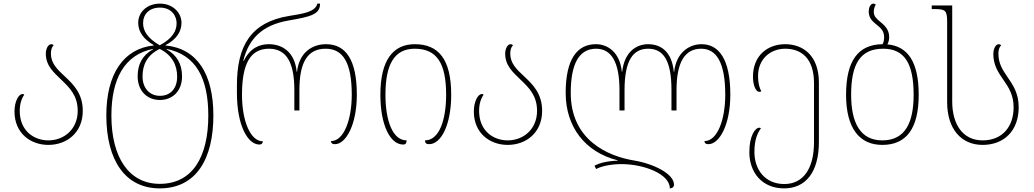

<svg xmlns="http://www.w3.org/2000/svg" viewBox="-20 -790 5709 1060"><path d="M247 10C347 10 437 -56 437 -178C437 -275 384 -325 336 -370C296 -407 261 -441 261 -494C261 -514 266 -530 276 -540C273 -544 268 -546 263 -546C245 -546 233 -519 233 -494C233 -427 276 -391 318 -350C363 -307 409 -263 409 -178C409 -78 335 -15 247 -15C168 -15 89 -67 89 -178C89 -214 98 -245 114 -267C111 -270 108 -271 105 -271C82 -271 60 -229 60 -174C60 -56 147 10 247 10Z M862 250C1064 250 1158 86 1158 -152C1158 -381 1069 -522 894 -539V-541C953 -572 982 -614 982 -664C982 -720 934 -770 863 -770C794 -770 743 -725 743 -664C743 -614 774 -572 829 -541V-539C663 -522 567 -383 567 -153C567 96 672 250 862 250ZM862 -540C794 -579 770 -620 770 -662C770 -712 804 -748 863 -748C929 -748 955 -700 955 -662C955 -620 934 -579 862 -540ZM862 225C691 225 595 78 595 -152C595 -353 666 -488 825 -520V-518C766 -485 740 -435 740 -369C740 -285 795 -238 863 -238C930 -238 985 -285 985 -368C985 -435 958 -485 899 -518V-520C1062 -488 1130 -358 1130 -152C1130 76 1043 225 862 225ZM863 -261C807 -261 767 -302 767 -368C767 -430 790 -485 862 -520C931 -485 958 -430 958 -367C958 -302 922 -261 863 -261Z M1412 8C1425 8 1430 2 1431 -10C1362 -10 1316 -123 1316 -267C1316 -438 1362 -521 1465 -521C1559 -521 1605 -449 1605 -293V-180H1633V-293C1633 -446 1678 -521 1778 -521C1875 -521 1922 -442 1922 -267C1922 -130 1879 -11 1807 -11C1808 1 1815 6 1829 6C1890 6 1950 -102 1950 -267C1950 -463 1887 -546 1780 -546C1705 -546 1632 -502 1620 -394H1618C1607 -504 1538 -546 1464 -546C1414 -546 1361 -526 1326 -454H1323C1352 -571 1422 -651 1574 -677C1695 -698 1747 -710 1747 -770H1732C1721 -723 1650 -714 1576 -702C1363 -667 1288 -535 1288 -318V-277C1288 -97 1348 8 1412 8Z M2206 8C2220 8 2224 0 2225 -15C2148 -15 2108 -123 2108 -267C2108 -438 2159 -521 2270 -521C2391 -521 2443 -442 2443 -267C2443 -130 2406 -15 2326 -15C2327 0 2333 6 2349 6C2416 6 2471 -102 2471 -267C2471 -463 2401 -546 2270 -546C2150 -546 2080 -458 2080 -267C2080 -97 2135 8 2206 8Z M2783 10C2883 10 2973 -56 2973 -178C2973 -275 2920 -325 2872 -370C2832 -407 2797 -441 2797 -494C2797 -514 2802 -530 2812 -540C2809 -544 2804 -546 2799 -546C2781 -546 2769 -519 2769 -494C2769 -427 2812 -391 2854 -350C2899 -307 2945 -263 2945 -178C2945 -78 2871 -15 2783 -15C2704 -15 2625 -67 2625 -178C2625 -214 2634 -245 2650 -267C2647 -270 2644 -271 2641 -271C2618 -271 2596 -229 2596 -174C2596 -56 2683 10 2783 10Z M3853 -546C3787 -546 3714 -502 3702 -394H3700C3689 -504 3630 -546 3558 -546C3492 -546 3427 -502 3415 -394H3413C3402 -504 3333 -546 3270 -546C3166 -546 3103 -463 3103 -277C3103 -90 3210 50 3390 95V97C3330 99 3290 110 3262 125L3271 143C3298 129 3348 116 3412 116C3532 116 3678 169 3678 250C3692 250 3701 242 3701 229C3701 170 3589 114 3480 96C3335 72 3131 -17 3131 -277C3131 -438 3177 -521 3271 -521C3354 -521 3400 -449 3400 -293V-180H3428V-293C3428 -456 3475 -521 3558 -521C3641 -521 3687 -459 3687 -293V-180H3715V-293C3715 -445 3760 -521 3851 -521C3937 -521 3984 -442 3984 -267C3984 -130 3941 -11 3869 -11C3870 1 3877 6 3891 6C3952 6 4012 -102 4012 -267C4012 -463 3949 -546 3853 -546Z M4309 250C4427 250 4501 162 4501 -7V-334C4501 -483 4414 -546 4315 -546C4219 -546 4137 -485 4137 -366C4137 -328 4149 -283 4173 -283C4176 -283 4179 -284 4183 -286C4173 -305 4165 -330 4165 -370C4165 -465 4234 -521 4315 -521C4402 -521 4474 -470 4474 -331V-5C4474 139 4416 226 4310 226C4203 226 4145 145 4145 50C4145 -20 4162 -55 4181 -82C4178 -84 4175 -85 4172 -85C4150 -85 4117 -42 4117 50C4117 162 4187 250 4309 250Z M4879 -545C4886 -557 4889 -571 4889 -586C4889 -629 4861 -652 4838 -671C4820 -686 4804 -700 4804 -724C4804 -738 4808 -754 4815 -764C4812 -768 4807 -770 4802 -770C4785 -770 4776 -747 4776 -727C4776 -687 4801 -669 4823 -651C4843 -635 4861 -618 4861 -586C4861 -571 4859 -558 4853 -546C4720 -545 4651 -457 4651 -267C4651 -79 4727 10 4851 10C4983 10 5052 -79 5052 -267C5052 -451 4990 -535 4879 -545ZM4851 -15C4732 -15 4679 -108 4679 -267C4679 -438 4730 -521 4856 -521C4972 -521 5024 -442 5024 -267C5024 -115 4979 -15 4851 -15Z M5405 10C5523 10 5604 -68 5604 -198C5604 -278 5570 -324 5540 -368C5515 -405 5492 -440 5492 -494C5492 -514 5497 -530 5507 -540C5504 -544 5499 -546 5494 -546C5476 -546 5464 -519 5464 -491C5464 -430 5492 -389 5519 -350C5548 -308 5576 -267 5576 -198C5576 -92 5515 -15 5405 -15C5294 -15 5237 -105 5237 -230V-760H5124V-740H5137C5201 -740 5209 -732 5209 -667V-226C5209 -79 5286 10 5405 10Z"/></svg>

Font: Noto Serif Georgian Thin
Style: Regular
Weight: 100
Designer: Monotype Design Team, Akaki Razmadze
Foundry: Google LLC
Version: Version 2.003